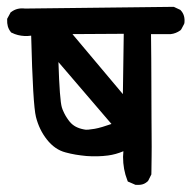

<svg xmlns="http://www.w3.org/2000/svg" viewBox="-40 -587 560 550"><path d="M345.7 -58.6 330.1 -65.4 326.2 -66.9 324.7 -70.8Q312.5 -101.6 312.5 -137.7V-138.2L313.5 -153.8Q291.5 -144.5 269.5 -141.6Q239.7 -137.7 207.5 -140.1Q191.9 -141.6 177 -144Q162.1 -146.5 147.9 -150.4Q117.2 -158.2 94.2 -187.5Q72.3 -215.3 63 -252Q54.2 -286.6 49.3 -484.9Q39.6 -483.4 30 -483.9Q20.5 -484.4 11.5 -486.6Q2.4 -488.8 -6.3 -493.2L-8.3 -494.1L-9.3 -495.6Q-15.1 -502.9 -17.6 -511.7Q-20 -520.5 -19.5 -530.8V-533.2L-18.6 -534.7L-10.7 -549.3L-9.8 -551.3L-7.8 -552.7Q8.8 -565.4 31.7 -562.5L456.1 -567.4H458L460 -566.4L474.6 -559.6L476.6 -558.6L478 -557.1Q490.7 -543.5 488.3 -521.5L487.8 -519.5L487.3 -518.1L479.5 -503.4L478 -501.5L476.6 -500Q463.4 -490.7 449.2 -489.3H448.7H448.2H392.6Q393.1 -451.7 393.3 -418.2Q393.6 -384.8 393.6 -354.2Q393.6 -323.7 393.8 -297.1Q394 -270.5 394 -247.1Q394 -223.6 394.3 -203.6Q394.5 -183.6 394.5 -167Q394.5 -150.4 394.3 -137.5Q394 -124.5 394 -114.7Q394 -105 393.8 -98.6Q393.6 -92.3 393.6 -89.4V-87.4L392.6 -85.4L384.8 -69.8L383.8 -68.4L382.3 -66.9Q377.9 -63 372.6 -60.5Q367.2 -58.1 361.1 -57.6Q355 -57.1 348.6 -57.6H347.2ZM279.3 -231.9 127.4 -409.2Q130.9 -299.8 137.2 -279.3Q138.2 -275.9 139.4 -272.9Q140.6 -270 142.1 -266.8Q143.6 -263.7 145 -260.7Q146.5 -257.8 148.2 -254.9Q149.9 -252 151.9 -249Q153.8 -246.1 155.8 -243.4Q157.7 -240.7 159.7 -238.3Q167 -229.5 177 -224.1Q187 -218.8 200.2 -216.3Q205.1 -214.8 213.1 -215.6Q221.2 -216.3 231 -218Q240.7 -219.7 253.2 -223.4Q265.6 -227.1 279.3 -231.9ZM314.5 -490.2 167.5 -489.3 312 -317.4Z"/></svg>

Font: NaikaiFont
Style: Bold
Weight: 700
Version: Version 1.89